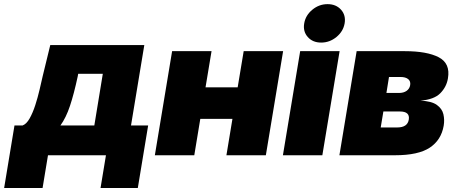

<svg xmlns="http://www.w3.org/2000/svg" viewBox="-81 -769 2253 951"><path d="M-60.5 162.1 -9.3 -147.5H30.8Q50.3 -154.8 65.9 -182.6Q81.5 -210.4 93.8 -248.3Q106 -286.1 115 -324.7Q124 -363.3 130.4 -391.6L168 -545.9H633.8L567.9 -147.5H652.8L601.6 162.1H417L443.8 0H156.7L129.9 162.1ZM218.3 -147.5H386.2L428.2 -403.3H306.2L304.2 -391.6Q285.2 -303.2 265.6 -244.6Q246.1 -186 218.3 -147.5Z M966.8 -515.6 937 -336.4H1096.2L1126 -515.6H1321.3L1235.8 0H1040.5L1070.3 -180.2H911.1L881.3 0H686L771.5 -515.6Z M1320.3 0 1405.8 -515.6H1601.1L1515.6 0ZM1509.8 -558.1Q1467.8 -558.1 1443.4 -585.7Q1418.9 -613.3 1425.8 -653.3Q1432.6 -693.4 1466.1 -720.9Q1499.5 -748.5 1541.5 -748.5Q1583.5 -748.5 1608.2 -720.9Q1632.8 -693.4 1626 -653.3Q1619.1 -613.3 1585.4 -585.7Q1551.8 -558.1 1509.8 -558.1Z M1600.1 0 1685.5 -515.6H1923.8Q2033.7 -515.6 2092 -485.4Q2150.4 -455.1 2137.7 -380.9Q2130.9 -338.9 2100.1 -307.4Q2069.3 -275.9 2001.5 -270.5Q2056.6 -268.1 2082.8 -249.3Q2108.9 -230.5 2115.2 -203.1Q2121.6 -175.8 2116.7 -146.5Q2104.5 -75.2 2047.6 -37.6Q1990.7 0 1875.5 0ZM1804.7 -137.7H1886.7Q1937.5 -137.7 1943.8 -176.8Q1950.2 -216.8 1899.9 -216.8H1817.9ZM1833 -308.6H1895.5Q1918.5 -308.6 1933.1 -319.1Q1947.8 -329.6 1950.7 -347.7Q1953.6 -366.7 1940.7 -377.2Q1927.7 -387.7 1902.3 -387.7H1845.7Z"/></svg>

Font: Inter Display Black
Style: Italic
Weight: 900
Italic angle: -9.39999°
Designer: Rasmus Andersson
Foundry: rsms
Version: Version 4.000;git-a52131595